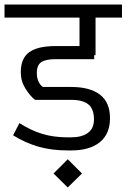

<svg xmlns="http://www.w3.org/2000/svg" viewBox="-30 -661 560 850"><path d="M0 0ZM133 -338Q133 -316 140.5 -300Q148 -284 160 -276H285Q368 -276 412.5 -242Q457 -208 457 -138Q457 -68 412 -31.5Q367 5 285 5H272Q197 5 139 -12Q81 -29 28 -62L56 -116Q106 -84 156.5 -68.5Q207 -53 270 -53H284Q332 -53 359 -72.5Q386 -92 386 -132Q386 -179 361 -199Q336 -219 285 -219H125Q103 -236 82.5 -269Q62 -302 62 -341Q62 -403 99.5 -430Q137 -457 215 -457H322V-583H-10V-641H510V-583H393V-417H387V-399H215Q173 -399 153 -386Q133 -373 133 -338ZM207 107 270 44 333 107 270 169Z"/></svg>

Font: Biryani Light
Style: Regular
Weight: 300
Designer: Dan Reynolds and Mathieu Réguer
Foundry: Dan Reynolds and Mathieu Réguer
Version: Version 1.004; ttfautohint (v1.1) -l 5 -r 5 -G 72 -x 0 -D la